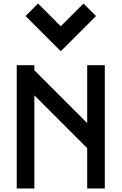

<svg xmlns="http://www.w3.org/2000/svg" viewBox="-20 -1070 690 1090"><path d="M175 -529V0H75V-700H175V-671L475 -371V-700H575V0H475V-229ZM196 -1050 325 -921 454 -1050 525 -979 325 -779 125 -979Z"/></svg>

Font: Monoikos Medium
Style: Regular
Weight: 500
Designer: Brian Krent
Version: Version 0.088